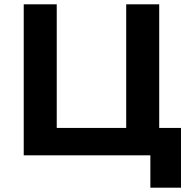

<svg xmlns="http://www.w3.org/2000/svg" viewBox="-20 -720 880 890"><path d="M819 -127H718V-700H565V-127H243V-700H90V0H677V150H819Z"/></svg>

Font: Montserrat-Alt1
Style: Bold
Weight: 700
Designer: Differentunic
Foundry: Differentunic
Version: Version 7.222